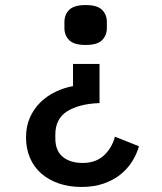

<svg xmlns="http://www.w3.org/2000/svg" viewBox="-20 -546 640 760"><path d="M83 -2Q83 -47 99 -82Q115 -117 141 -142Q167 -167 200.5 -183Q234 -199 269 -205V-293H374V-138Q293 -135 246 -105.5Q199 -76 199 -13V1Q199 51 228.5 75Q258 99 307 99Q359 99 391 69.5Q423 40 435 -5L530 33Q521 65 502.5 94Q484 123 456.5 145Q429 167 390.5 180.5Q352 194 303 194Q253 194 212.5 180Q172 166 143 140.5Q114 115 98.5 78.5Q83 42 83 -2ZM235 -435V-459Q235 -488 254 -507Q273 -526 319 -526Q365 -526 384 -507Q403 -488 403 -459V-435Q403 -406 384 -387Q365 -368 319 -368Q273 -368 254 -387Q235 -406 235 -435Z"/></svg>

Font: IBM Plaex Mono Medium
Style: Regular
Weight: 500
Designer: Mike Abbink, Paul van der Laan, Pieter van Rosmalen
Foundry: Bold Monday
Version: Version 2.003